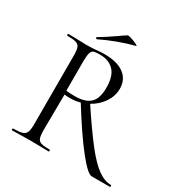

<svg xmlns="http://www.w3.org/2000/svg" viewBox="-178 -929 1036 1074"><g transform="rotate(30 340.5 -392.0)"><path d="M677 0H560Q534 0 465.5 -86Q397 -172 301 -327Q270 -318 235 -318Q220 -318 200 -320L198 -81Q199 -50 205 -36Q211 -22 227.5 -17Q244 -12 281 -12Q285 -12 285 -6Q285 0 282 0Q251 0 233 -1L165 -2L96 -1Q78 0 47 0Q43 0 43 -6Q43 -12 47 -12Q85 -12 103 -17.5Q121 -23 128 -37Q135 -51 136 -81V-544Q135 -574 129 -588Q123 -602 105.5 -607.5Q88 -613 50 -613Q46 -613 46 -619Q46 -625 50 -625L99 -624Q141 -622 166 -622Q187 -622 203.5 -623Q220 -624 230 -625Q259 -628 281 -628Q364 -628 408 -595Q452 -562 452 -503Q452 -456 424.5 -414.5Q397 -373 350 -347Q435 -219 491.5 -147Q548 -75 592 -43.5Q636 -12 677 -12Q681 -12 681 -6Q681 0 677 0ZM252 -341Q322 -341 353 -371Q384 -401 384 -469Q384 -545 351 -579Q318 -613 262 -613Q234 -613 222 -609.5Q210 -606 204.5 -591.5Q199 -577 198 -542V-344Q225 -341 252 -341ZM201 -678Q197 -678 195 -682.5Q193 -687 196 -689Q236 -712 295 -753Q303 -759 314.5 -767Q326 -775 341 -784Q345 -786 366 -779.5Q387 -773 402.5 -765Q418 -757 411 -756Q304 -728 203 -679Z"/></g></svg>

Font: Cormorant Upright
Style: Regular
Weight: 400
Designer: Christian Thalmann (Catharsis Fonts)
Foundry: Catharsis Fonts
Version: Version 3.302